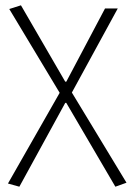

<svg xmlns="http://www.w3.org/2000/svg" viewBox="-20 -512 497 724"><path d="M53 192 10 180 205 -162 15 -478 59 -492 226 -204H230L376 -480H424L251 -163L457 177L415 192L230 -124H226Z"/></svg>

Font: hySource Sans Pro Light
Style: Regular
Weight: 300
Designer: Paul D. Hunt
Foundry: Adobe Systems Incorporated
Version: Version 2.021;PS 2.000;hotconv 1.0.86;makeotf.lib2.5.63406